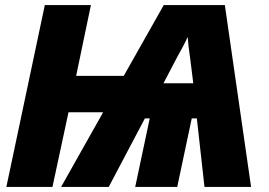

<svg xmlns="http://www.w3.org/2000/svg" viewBox="-20 -734 1057 754"><path d="M5 0H186L249 -293H385L220 0H407L549 -269H568L511 0H676L733 -269H753L783 0H966L863 -714H623L466 -436H279L337 -714H156ZM622 -407 678 -514C692 -539 705 -562 717 -589C719 -563 722 -537 726 -511L739 -407Z"/></svg>

Font: Noto Sans UI SemiCondensed Black
Style: Italic
Weight: 900
Width: 4
Italic angle: -372°
Designer: Monotype Design Team
Foundry: Monotype Imaging Inc.
Version: Version 1.901